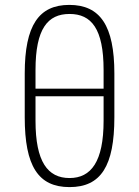

<svg xmlns="http://www.w3.org/2000/svg" viewBox="-20 -753 568 784"><path d="M403 -360V-260C403 -93 352 -26 264 -26C175 -26 125 -92 125 -260V-360ZM125 -391V-467C125 -636 175 -696 264 -696C353 -696 403 -636 403 -467V-391ZM447 -453C447 -648 389 -733 263 -733C139 -733 81 -650 81 -453V-274C81 -75 136 11 264 11C392 11 447 -75 447 -274Z"/></svg>

Font: Perun ExtraLight
Style: Regular
Weight: 200
Foundry: Copyright (c) Stefan Peev, Context Ltd, 2016
Version: Version 1.089